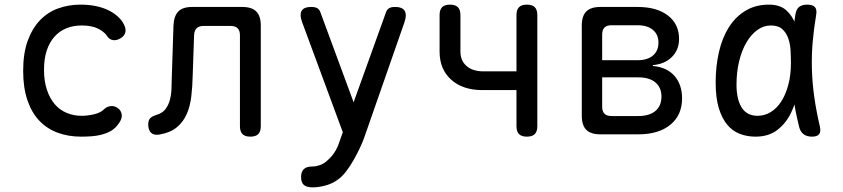

<svg xmlns="http://www.w3.org/2000/svg" viewBox="-20 -580 3640 829"><path d="M80 -274Q80 -351 100 -405Q120 -459 153.5 -493.5Q187 -528 232 -544Q277 -560 327 -560Q365 -560 395 -553.5Q425 -547 447.5 -536Q470 -525 486 -511Q502 -497 511 -482Q525 -459 521.5 -442Q518 -425 501 -415Q483 -404 467 -407Q451 -410 442 -425Q431 -442 404 -456Q377 -470 333 -470Q297 -470 267 -458Q237 -446 215.5 -422Q194 -398 182 -362.5Q170 -327 170 -279Q170 -230 182.5 -192.5Q195 -155 216.5 -130Q238 -105 268 -92.5Q298 -80 332 -80Q358 -80 386 -86.5Q414 -93 429 -108Q441 -120 458.5 -122Q476 -124 493 -110Q499 -104 502.5 -96.5Q506 -89 506 -80Q506 -71 501 -60.5Q496 -50 486 -38Q473 -22 455 -12.5Q437 -3 416.5 2Q396 7 374 8.5Q352 10 330 10Q275 10 229 -7Q183 -24 150 -58.5Q117 -93 98.5 -147Q80 -201 80 -274Z M729 -470Q731 -511 750 -530.5Q769 -550 810 -550H1026Q1067 -550 1086.5 -530.5Q1106 -511 1106 -470V-35Q1106 -12 1095 -1Q1084 10 1061 10Q1038 10 1027 -1Q1016 -12 1016 -35V-428Q1016 -448 1006 -458Q996 -468 976 -468H859Q839 -468 829 -458Q819 -448 818 -428L812 -254Q811 -207 806 -164Q801 -121 786 -87Q771 -53 743 -30Q715 -7 668 1Q645 5 632.5 -6.5Q620 -18 620 -43Q620 -60 628 -69Q636 -78 656 -84Q682 -92 695 -109.5Q708 -127 714 -150.5Q720 -174 720.5 -201Q721 -228 722 -254Z M1647 -528Q1651 -539 1660 -544.5Q1669 -550 1686 -550Q1709 -550 1720.5 -541Q1732 -532 1732 -514Q1732 -507 1730.5 -499.5Q1729 -492 1726 -483L1554 10Q1547 31 1534.5 57.5Q1522 84 1507 110.5Q1492 137 1474.5 160Q1457 183 1438 196Q1415 213 1385 221Q1355 229 1330 229Q1304 229 1292 218.5Q1280 208 1280 185V184Q1280 162 1291.5 150.5Q1303 139 1327 139Q1343 139 1359.5 133.5Q1376 128 1390 116Q1404 104 1413.5 92.5Q1423 81 1430 68.5Q1437 56 1442 42Q1447 28 1453 11ZM1285 -483Q1282 -491 1280 -499Q1278 -507 1278 -515Q1278 -533 1289.5 -541.5Q1301 -550 1324 -550Q1341 -550 1350 -544.5Q1359 -539 1363 -528L1535 -62L1472 23Z M2255 10Q2232 10 2221 -1Q2210 -12 2210 -35V-191H2063Q1978 -191 1928 -236Q1878 -281 1878 -357V-515Q1878 -538 1889 -549Q1900 -560 1923 -560Q1946 -560 1957 -549Q1968 -538 1968 -515V-357Q1968 -318 1994.5 -295Q2021 -272 2066 -272H2210V-515Q2210 -538 2221 -549Q2232 -560 2255 -560Q2278 -560 2289 -549Q2300 -538 2300 -515V-35Q2300 -12 2289 -1Q2278 10 2255 10Z M2572 0Q2531 0 2511.5 -19.5Q2492 -39 2492 -80V-470Q2492 -511 2511.5 -530.5Q2531 -550 2572 -550H2733Q2816 -550 2864 -513Q2912 -476 2912 -412Q2912 -365 2881 -334Q2850 -303 2799 -299V-295Q2859 -290 2892 -252.5Q2925 -215 2925 -155Q2925 -83 2874.5 -41.5Q2824 0 2736 0ZM2580 -246V-119Q2580 -99 2590 -89Q2600 -79 2620 -79H2736Q2784 -79 2810 -101Q2836 -123 2836 -163Q2836 -202 2810 -224Q2784 -246 2736 -246ZM2620 -471Q2600 -471 2590 -461Q2580 -451 2580 -431V-320H2733Q2775 -320 2799 -340Q2823 -360 2823 -396Q2823 -431 2799 -451Q2775 -471 2733 -471Z M3242 10Q3206 10 3174.5 -2Q3143 -14 3120 -41.5Q3097 -69 3083.5 -113.5Q3070 -158 3070 -224Q3070 -293 3084 -354.5Q3098 -416 3126.5 -461.5Q3155 -507 3198.5 -533.5Q3242 -560 3300 -560Q3348 -560 3375 -535.5Q3402 -511 3415.5 -473.5Q3429 -436 3432 -391.5Q3435 -347 3435 -308Q3435 -253 3426.5 -196.5Q3418 -140 3396 -94Q3374 -48 3336.5 -19Q3299 10 3242 10ZM3251 -80Q3282 -80 3308.5 -96.5Q3335 -113 3354 -143Q3373 -173 3384 -215Q3395 -257 3395 -308Q3395 -332 3393.5 -360.5Q3392 -389 3384 -413Q3376 -437 3358.5 -453.5Q3341 -470 3308 -470Q3277 -470 3250 -450.5Q3223 -431 3203 -397Q3183 -363 3171.5 -316Q3160 -269 3160 -215Q3160 -151 3182.5 -115.5Q3205 -80 3251 -80ZM3414 -516Q3418 -541 3431 -550.5Q3444 -560 3465 -560Q3489 -560 3498.5 -549.5Q3508 -539 3504 -516Q3494 -457 3489 -399.5Q3484 -342 3485.5 -283.5Q3487 -225 3495.5 -163.5Q3504 -102 3520 -34Q3525 -12 3517 -1Q3509 10 3486 10Q3463 10 3449 -1Q3435 -12 3430 -34Q3413 -102 3405 -163.5Q3397 -225 3396 -283.5Q3395 -342 3400 -399.5Q3405 -457 3414 -516Z"/></svg>

Font: Maple Mono
Style: Regular
Weight: 400
Monospace: yes
Designer: subframe7536
Version: Version 7.300